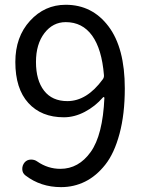

<svg xmlns="http://www.w3.org/2000/svg" viewBox="-20 -767 595 800"><path d="M260.7 -345.7Q341.8 -345.7 408.2 -436.5Q414.1 -444.3 413.1 -454.1Q404.3 -562.5 363.8 -618.7Q323.2 -674.8 253.9 -674.8Q200.2 -674.8 165 -628.9Q129.9 -583 129.9 -508.8Q129.9 -432.6 163.6 -389.2Q197.3 -345.7 260.7 -345.7ZM85.9 -36.1Q73.2 -45.9 72.8 -62Q72.3 -78.1 83 -90.8Q92.8 -101.6 108.4 -102.1Q124 -102.5 135.7 -93.8Q179.7 -63.5 231.4 -63.5Q307.6 -63.5 357.9 -133.8Q408.2 -204.1 415 -359.4Q415 -361.3 412.6 -362.3Q410.2 -363.3 409.2 -361.3Q376 -323.2 333 -300.8Q290 -278.3 246.1 -278.3Q152.3 -278.3 98.1 -337.9Q43.9 -397.5 43.9 -508.8Q43.9 -613.3 105 -680.2Q166 -747.1 253.9 -747.1Q364.3 -747.1 432.1 -657.2Q500 -567.4 500 -398.4Q500 -291 478 -209.5Q456.1 -127.9 418.5 -80.6Q380.9 -33.2 334.5 -10.3Q288.1 12.7 234.4 12.7Q149.4 12.7 85.9 -36.1Z"/></svg>

Font: irohamaru Regular
Style: Regular
Weight: 400
Designer: [Source Han Sans]
Ryoko NISHIZUKA  (kana & ideographs); Paul D. Hunt (Latin, Greek & Cyrillic); Wenlong ZHANG  (bopomofo
Version: Version 1.00